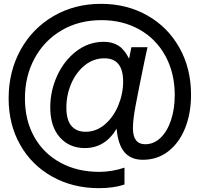

<svg xmlns="http://www.w3.org/2000/svg" viewBox="-20 -793 1040 1001"><path d="M25 -280Q25 -419 86.5 -531.5Q148 -644 258 -708.5Q368 -773 507 -773Q641 -773 748 -712.5Q855 -652 915.5 -544Q976 -436 976 -299Q976 -203 945.5 -126Q915 -49 858 -4.5Q801 40 725 40Q662 40 628.5 0Q595 -40 588 -122Q528 -21 422 -21Q342 -21 292 -77Q242 -133 242 -234Q242 -319 278 -398Q314 -477 378 -526Q442 -575 521 -575Q566 -575 597.5 -555Q629 -535 653 -487L665 -547H749L733 -473Q701 -318 687 -243Q673 -168 673 -125Q673 -41 737 -41Q782 -41 817 -74.5Q852 -108 871.5 -166.5Q891 -225 891 -297Q891 -412 842.5 -501Q794 -590 707 -639Q620 -688 509 -688Q392 -688 301.5 -635Q211 -582 160.5 -489Q110 -396 110 -280Q110 -166 158.5 -79.5Q207 7 295 55Q383 103 497 103Q564 103 629 81V169Q573 188 496 188Q361 188 253.5 128.5Q146 69 85.5 -37.5Q25 -144 25 -280ZM622 -368Q622 -489 524 -489Q467 -489 421.5 -452Q376 -415 351 -356Q326 -297 326 -232Q326 -167 352.5 -136.5Q379 -106 426 -106Q482 -106 527 -144.5Q572 -183 597 -244Q622 -305 622 -368Z"/></svg>

Font: Open Sauce One SemiBold
Style: Regular
Weight: 600
Designer: Alfredo Marco Pradil
Foundry: Creative Sauce Fz LLC
Version: Version 1.477